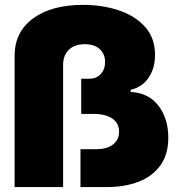

<svg xmlns="http://www.w3.org/2000/svg" viewBox="-20 -757 718 777"><path d="M39.1 0V-531.2Q39.1 -627.4 113.8 -682.4Q188.5 -737.3 316.4 -737.3Q394 -737.3 460.2 -715.3Q526.4 -693.4 566.9 -648.4Q607.4 -603.5 607.4 -534.2Q607.4 -481.9 582 -443.4Q556.6 -404.8 508.8 -393.6V-384.8Q581.1 -381.3 621.1 -329.3Q661.1 -277.3 661.1 -200.2Q661.1 -132.3 629.2 -87.9Q597.2 -43.5 541.3 -21.7Q485.4 0 413.1 0H305.7V-153.3H371.1Q413.1 -153.3 437.5 -172.4Q461.9 -191.4 461.9 -224.6Q461.9 -258.3 434.6 -277.1Q407.2 -295.9 360.4 -295.9H308.6V-438.5H341.8Q370.1 -438.5 387.7 -457.5Q405.3 -476.6 405.3 -505.9Q405.3 -538.1 383.8 -558.1Q362.3 -578.1 323.2 -578.1Q282.2 -578.1 258.8 -555.7Q235.4 -533.2 235.4 -494.1V0Z"/></svg>

Font: Inter Display Black
Style: Regular
Weight: 900
Designer: Rasmus Andersson
Foundry: rsms
Version: Version 4.000;git-a52131595